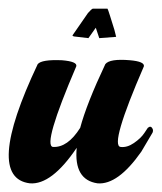

<svg xmlns="http://www.w3.org/2000/svg" viewBox="-33 -425 373 443"><path d="M134 -343Q134 -343 170 -395Q178 -404 181 -405H215Q216 -404 221 -388Q226 -372 231 -356L235 -340L196 -337L188 -361L171 -337Q171 -337 137 -341Q135 -342 134 -343ZM54 -277Q63 -288 110 -286Q146 -283 143 -272Q65 -90 89 -86Q123 -84 152 -130Q167 -186 210 -277Q220 -290 267 -286Q301 -283 299 -272Q220 -90 245 -86Q260 -84 276 -95Q292 -106 300 -118L308 -130Q315 -136 319 -128Q321 -124 319 -119Q319 -119 293 -75Q239 2 192 -2Q137 -10 144 -84Q86 2 36 -2Q-70 -15 54 -277Z"/></svg>

Font: Sagha
Style: Regular
Weight: 400
Designer: MUHAMMAD YONI
Version: Version 001.000